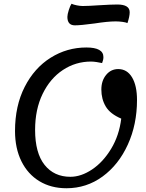

<svg xmlns="http://www.w3.org/2000/svg" viewBox="-20 -978 777 1023"><path d="M520 -501Q520 -548 545.5 -579Q571 -610 610 -610Q657 -610 683.5 -566Q710 -522 710 -445Q710 -315 661 -207.5Q612 -100 526.5 -37.5Q441 25 334 25Q252 25 190 -12.5Q128 -50 94 -119Q60 -188 60 -280Q60 -414 111.5 -515Q163 -616 250 -670.5Q337 -725 440 -725Q531 -725 531 -674Q531 -659 524 -642Q511 -645 494 -647.5Q477 -650 465 -650Q383 -650 315 -605Q247 -560 207 -477.5Q167 -395 167 -286Q167 -163 217.5 -99.5Q268 -36 355 -36Q412 -36 470.5 -75Q529 -114 572 -185Q615 -256 626 -346Q567 -371 543.5 -410.5Q520 -450 520 -501ZM339 -888Q339 -901 346.5 -924.5Q354 -948 361 -958Q372 -953 389.5 -949.5Q407 -946 421 -946Q450 -946 508 -950Q572 -954 605 -954Q671 -954 671 -913Q671 -890 659 -855Q651 -859 632.5 -861.5Q614 -864 596 -864Q554 -864 484 -853Q410 -843 379 -843Q339 -843 339 -888Z"/></svg>

Font: Lemonada Light
Style: Regular
Weight: 300
Designer: Mohamed Gaber (Arabic) Eduardo Tunni (Latin)
Foundry: Kief Type Foundry
Version: Version 3.006